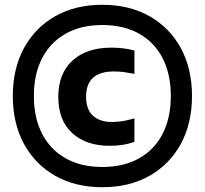

<svg xmlns="http://www.w3.org/2000/svg" viewBox="-20 -771 856 802"><path d="M407.5 11Q295 11 211 -36.5Q127 -84 80.2 -169.8Q33.5 -255.5 33.5 -370Q33.5 -484.5 80.2 -570.2Q127 -656 211 -703.5Q295 -751 407.5 -751Q520 -751 604.2 -703.5Q688.5 -656 735.2 -570.2Q782 -484.5 782 -370Q782 -255.5 735.2 -169.8Q688.5 -84 604.2 -36.5Q520 11 407.5 11ZM407.5 -73.5Q497 -73.5 561.2 -109.8Q625.5 -146 659.5 -212.5Q693.5 -279 693.5 -370Q693.5 -461 659.5 -527.5Q625.5 -594 561.2 -630.2Q497 -666.5 407.5 -666.5Q318 -666.5 254 -630.2Q190 -594 155.8 -527.5Q121.5 -461 121.5 -370Q121.5 -279 155.8 -212.5Q190 -146 254 -109.8Q318 -73.5 407.5 -73.5ZM437.5 -162Q340 -162 281.8 -215Q223.5 -268 223.5 -366.5Q223.5 -464 282.8 -518Q342 -572 445.5 -572Q497.5 -572 541.5 -560V-462.5Q518.5 -467 498.2 -469.8Q478 -472.5 455.5 -472.5Q339.5 -472.5 339.5 -367Q339.5 -314.5 368 -288Q396.5 -261.5 448 -261.5Q469 -261.5 490.2 -264.8Q511.5 -268 541.5 -276.5V-179Q498.5 -162 437.5 -162Z"/></svg>

Font: Encode Sans Condensed Condensed
Style: Bold
Weight: 700
Width: 3
Designer: Multiple Designers
Foundry: Impallari Type
Version: Version 3.000; ttfautohint (v1.8.3) -l 8 -r 50 -G 200 -x 14 